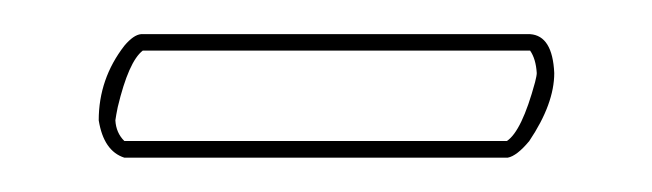

<svg xmlns="http://www.w3.org/2000/svg" viewBox="-20 -314 384 113"><path d="M278.8 -221.2H53.2Q41 -225.1 38.1 -243.2Q38.1 -267.6 53.2 -287.1Q58.6 -293.5 63 -293.9H292Q305.2 -293 306.2 -271Q306.2 -252.9 291.5 -231Q284.2 -222.2 278.8 -221.2ZM278.3 -231Q287.1 -236.8 294.9 -265.6Q295.9 -269.5 295.9 -271Q295.4 -279.3 292 -284.2H64Q55.7 -277.8 49.3 -251Q48.3 -246.1 47.9 -243.2Q48.3 -235.8 53.2 -231Z"/></svg>

Font: Linux Biolinum Outline O
Style: Bold
Weight: 700
Designer: Philipp H. Poll
Foundry: Philipp H. Poll
Version: Version 0.9.2